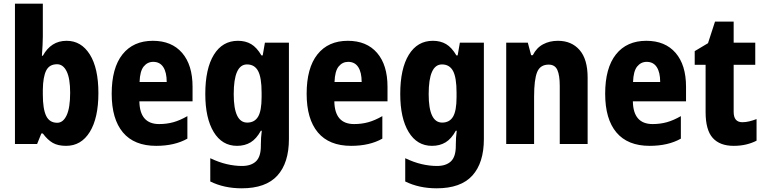

<svg xmlns="http://www.w3.org/2000/svg" viewBox="-20 -780 4141 1040"><path d="M212 -581Q212 -561 210.5 -534Q209 -507 207 -478H212Q234 -518 266 -538.5Q298 -559 341 -559Q420 -559 466.5 -485Q513 -411 513 -276Q513 -141 466.5 -65.5Q420 10 338 10Q294 10 266 -6Q238 -22 212 -57H204L181 0H61V-760H212ZM289 -432Q247 -432 230 -397.5Q213 -363 212 -294V-268Q212 -190 230 -152.5Q248 -115 290 -115Q322 -115 341 -155.5Q360 -196 360 -278Q360 -355 341 -393.5Q322 -432 289 -432Z M808 -559Q910 -559 966.5 -493.5Q1023 -428 1023 -310V-231H735Q737 -108 842 -108Q883 -108 919 -118Q955 -128 995 -151V-29Q926 10 826 10Q707 10 646 -62.5Q585 -135 585 -272Q585 -412 643.5 -485.5Q702 -559 808 -559ZM810 -445Q779 -445 758.5 -420Q738 -395 736 -336H883Q883 -388 864.5 -416.5Q846 -445 810 -445Z M1269 -559Q1310 -559 1340.5 -541Q1371 -523 1396 -480H1403L1415 -549H1545V-27Q1545 102 1482.5 171Q1420 240 1289 240Q1194 240 1119 203V77Q1165 99 1208 109Q1251 119 1291 119Q1340 119 1366.5 94Q1393 69 1393 10V3Q1393 -35 1398 -72H1393Q1369 -28 1337.5 -9Q1306 10 1264 10Q1183 10 1137.5 -65Q1092 -140 1092 -271Q1092 -408 1138.5 -483.5Q1185 -559 1269 -559ZM1318 -431Q1246 -431 1246 -270Q1246 -116 1319 -116Q1359 -116 1378 -148Q1397 -180 1397 -254V-278Q1397 -360 1378 -395.5Q1359 -431 1318 -431Z M1864 -559Q1966 -559 2022.5 -493.5Q2079 -428 2079 -310V-231H1791Q1793 -108 1898 -108Q1939 -108 1975 -118Q2011 -128 2051 -151V-29Q1982 10 1882 10Q1763 10 1702 -62.5Q1641 -135 1641 -272Q1641 -412 1699.5 -485.5Q1758 -559 1864 -559ZM1866 -445Q1835 -445 1814.5 -420Q1794 -395 1792 -336H1939Q1939 -388 1920.5 -416.5Q1902 -445 1866 -445Z M2325 -559Q2366 -559 2396.5 -541Q2427 -523 2452 -480H2459L2471 -549H2601V-27Q2601 102 2538.5 171Q2476 240 2345 240Q2250 240 2175 203V77Q2221 99 2264 109Q2307 119 2347 119Q2396 119 2422.5 94Q2449 69 2449 10V3Q2449 -35 2454 -72H2449Q2425 -28 2393.5 -9Q2362 10 2320 10Q2239 10 2193.5 -65Q2148 -140 2148 -271Q2148 -408 2194.5 -483.5Q2241 -559 2325 -559ZM2374 -431Q2302 -431 2302 -270Q2302 -116 2375 -116Q2415 -116 2434 -148Q2453 -180 2453 -254V-278Q2453 -360 2434 -395.5Q2415 -431 2374 -431Z M3002 -559Q3076 -559 3119.5 -509Q3163 -459 3163 -360V0H3012V-315Q3012 -372 2999 -401Q2986 -430 2952 -430Q2906 -430 2889.5 -389.5Q2873 -349 2873 -256V0H2722V-549H2839L2857 -481H2866Q2886 -521 2921.5 -540Q2957 -559 3002 -559Z M3481 -559Q3583 -559 3639.5 -493.5Q3696 -428 3696 -310V-231H3408Q3410 -108 3515 -108Q3556 -108 3592 -118Q3628 -128 3668 -151V-29Q3599 10 3499 10Q3380 10 3319 -62.5Q3258 -135 3258 -272Q3258 -412 3316.5 -485.5Q3375 -559 3481 -559ZM3483 -445Q3452 -445 3431.5 -420Q3411 -395 3409 -336H3556Q3556 -388 3537.5 -416.5Q3519 -445 3483 -445Z M4001 -118Q4019 -118 4038 -122.5Q4057 -127 4078 -135V-18Q4053 -5 4022 2.5Q3991 10 3954 10Q3879 10 3840.5 -33Q3802 -76 3802 -173V-429H3743V-503L3815 -546L3853 -663H3954V-549H4071V-429H3954V-174Q3954 -118 4001 -118Z"/></svg>

Font: Noto Sans Telugu Condensed ExtraBold
Style: Regular
Weight: 800
Width: 3
Designer: Jelle Bosma - Monotype Design Team
Foundry: Monotype Imaging Inc.
Version: Version 2.005; ttfautohint (v1.8.4.7-5d5b)